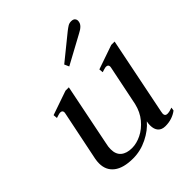

<svg xmlns="http://www.w3.org/2000/svg" viewBox="-195 -831 970 970"><g transform="rotate(-45 290.0 -346.0)"><path d="M300 -547 289 -572 421 -679Q435 -690 445 -696Q455 -702 468 -702Q484 -702 490.5 -693Q497 -684 494 -672Q491 -649 453 -630ZM482 -27Q496 -27 518 -35L515 -17Q479 10 431 10Q405 10 391.5 -5Q378 -20 378 -48Q378 -61 381 -74Q352 -39 302.5 -14.5Q253 10 200 10Q131 10 95.5 -17.5Q60 -45 60 -94Q60 -109 63 -125L118 -393Q119 -396 119 -400Q119 -415 103 -415Q98 -415 88 -412Q78 -409 72 -407L70 -429L200 -474H224L156 -137Q152 -121 152 -103Q152 -67 173.5 -49Q195 -31 233 -31Q266 -31 300.5 -48Q335 -65 362.5 -98Q390 -131 401 -178L445 -393Q446 -396 446 -400Q446 -415 430 -415Q425 -415 415 -412Q405 -409 399 -407L397 -429L527 -474H551L467 -58Q465 -48 465 -44Q465 -27 482 -27Z"/></g></svg>

Font: Taviraj
Style: Italic
Weight: 400
Italic angle: -12°
Designer: Katatrad Team
Foundry: CadsonDemak
Version: Version 1.001